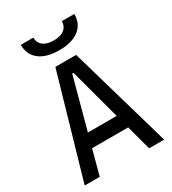

<svg xmlns="http://www.w3.org/2000/svg" viewBox="-215 -1021 1016 1134"><g transform="rotate(-30 293.0 -454.0)"><path d="M22 0 222.2 -693.4H363.8L564 0H461.4L416 -168.9H169.9L124.5 0ZM194.8 -261.7H391.1L297.4 -609.4H288.6ZM293 -766.6Q206.1 -766.6 158.2 -803.7Q110.4 -840.8 110.4 -908.2H195.8Q195.8 -872.6 221.4 -852.8Q247.1 -833 293 -833Q339.4 -833 364.7 -852.8Q390.1 -872.6 390.1 -908.2H475.6Q475.6 -840.8 427.7 -803.7Q379.9 -766.6 293 -766.6Z"/></g></svg>

Font: Cascadia Code NF
Style: Regular
Weight: 400
Monospace: yes
Designer: Aaron Bell
Foundry: Saja Typeworks
Version: Version 2404.023; ttfautohint (v1.8.4)